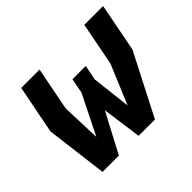

<svg xmlns="http://www.w3.org/2000/svg" viewBox="-125 -705 877 877"><g transform="rotate(-45 313.0 -267.0)"><path d="M89 0H194.5L295.5 -191.5L322 0H427.5L581 -299L626.5 -534H505L464.5 -324.5L384.5 -133.5L362.5 -324.5L377 -396.5H291L277 -324L182 -133L175 -324L216 -534H97.5L51.5 -299Z"/></g></svg>

Font: Monaspace Krypton
Style: Bold Italic
Weight: 700
Italic angle: -11°
Designer: Riley Cran & the Lettermatic Team
Foundry: Lettermatic
Version: Version 1.101 (Monaspace Krypton)